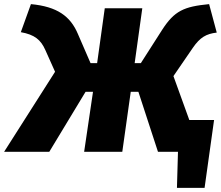

<svg xmlns="http://www.w3.org/2000/svg" viewBox="-73 -736 1071 931"><path d="M768 -367 862 -504C897 -555 927 -572 978 -578L941 -716C819 -704 773 -684 713 -591L610 -430H580L617 -696H435L398 -430H366L304 -573C268 -657 205 -704 77 -716L28 -580C95 -568 125 -543 147 -493L194 -388L-53 0H166L342 -291H378L335 0H520L561 -291H598L693 0H790L785 175H919L965 -154H845Z"/></svg>

Font: Fira Sans Heavy
Style: Italic
Weight: 900
Italic angle: -8°
Designer: bBox Type GmbH & Carrois Corporate GbR & Edenspiekermann AG
Foundry: bBox Type GmbH & Carrois Corporate GbR & Edenspiekermann AG
Version: Version 4.301;PS 004.301;hotconv 1.0.88;makeotf.lib2.5.64775